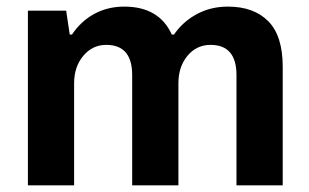

<svg xmlns="http://www.w3.org/2000/svg" viewBox="-20 -558 931 578"><path d="M64 0V-525.9H179.2L189.9 -454.1H196.8Q223.1 -493.7 263.4 -515.9Q303.7 -538.1 354 -538.1Q459 -538.1 497.1 -454.1H503.9Q530.3 -492.7 572.3 -515.4Q614.3 -538.1 666 -538.1Q744.1 -538.1 787.6 -494.1Q831.1 -450.2 831.1 -356.9V0H691.9V-332Q691.9 -422.9 613.8 -422.9Q571.8 -422.9 544.4 -390.1Q517.1 -357.4 517.1 -307.1V0H377.9V-332Q377.9 -422.9 299.8 -422.9Q258.3 -422.9 230.7 -389.9Q203.1 -356.9 203.1 -307.1V0Z"/></svg>

Font: Archivo
Style: Bold
Weight: 700
Designer: Hector Gatti
Foundry: Omnibus-Type
Version: Version 2.001